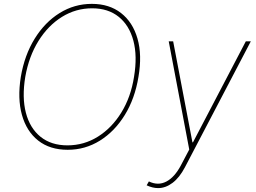

<svg xmlns="http://www.w3.org/2000/svg" viewBox="-20 -757 1310 983"><path d="M688.9 -363.6Q670.8 -252.5 619 -168.3Q567.1 -84.2 491.7 -37.1Q416.2 9.9 326.7 9.9Q235.4 9.9 175.6 -37.3Q115.8 -84.5 92.3 -168.7Q68.9 -252.8 86.6 -363.6Q105.5 -474.8 157.5 -558.9Q209.5 -643.1 285.2 -690.2Q360.8 -737.2 450.3 -737.2Q539.4 -737.2 599.6 -690.3Q659.8 -643.5 683.9 -559.5Q708.1 -475.5 688.9 -363.6ZM666.2 -363.6Q683.9 -469.5 663 -548.3Q642 -627.1 587.9 -670.8Q533.7 -714.5 451.7 -714.5Q368.3 -714.5 297.2 -670.5Q226.2 -626.4 177 -547.4Q127.8 -468.4 109.4 -363.6Q92 -258.2 112.6 -179.3Q133.2 -100.5 187.7 -56.6Q242.2 -12.8 325.3 -12.8Q409.8 -12.8 481 -57.2Q552.2 -101.6 601 -180.6Q649.9 -259.6 666.2 -363.6ZM789.1 206Q761.4 206 730.8 191.8L742.2 171.9Q789.1 194.6 831.5 172.6Q873.9 150.6 906.2 89.5L948.9 8.5L843.8 -545.5H866.5L965.2 -28.4H968L1238.6 -545.5H1264.2L926.8 99.4Q899.1 152.3 863.3 179.3Q827.4 206.3 789.1 206Z"/></svg>

Font: Inter Thin  BETA
Style: Italic
Weight: 100
Italic angle: -9.39999°
Designer: Rasmus Andersson
Foundry: rsms
Version: Version 3.011;git-f93a4a705